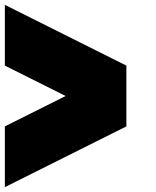

<svg xmlns="http://www.w3.org/2000/svg" viewBox="-20 -695 640 790"><path d="M0 75 500 -175V-425L0 -675V-425L250 -300L0 -175Z"/></svg>

Font: Kubos
Style: Regular
Weight: 400
Version: Version 001.000